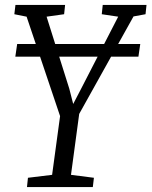

<svg xmlns="http://www.w3.org/2000/svg" viewBox="-20 -763 618 783"><path d="M90 0 94 -38 192.5 -50 225 -289.5 88.5 -695 38.5 -705 43 -743H245.5L241.5 -705L170 -695L262.5 -401.5L278.5 -339L310.5 -400.5L462 -695L395 -705L399 -743H577.5L573.5 -705L524.5 -696L303 -298.5L269.5 -50L363 -38L358.5 0ZM552 -583.5 544.5 -532H42.5L50 -583.5Z"/></svg>

Font: Merriweather 24pt SemiCondensed Light
Style: Italic
Weight: 300
Width: 4
Italic angle: -7.8°
Designer: Eben Sorkin
Foundry: Eben Sorkin
Version: Version 2.101